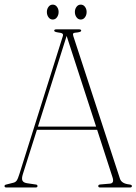

<svg xmlns="http://www.w3.org/2000/svg" viewBox="-20 -830 604 850"><path d="M146 -6.5Q146 0 138 0H8Q0 0 0 -6.5Q0 -12 9.5 -13.5L37 -20.5Q48 -22.5 53.8 -30.5Q59.5 -38.5 66 -60L257.5 -668Q261 -677 256.5 -681Q252 -685 236 -686.5Q220 -689 220 -694Q220 -700 228.5 -700H331Q339.5 -700 339.5 -694Q339.5 -689 324 -686.5Q308 -685.5 304.8 -682.5Q301.5 -679.5 304.5 -670.5L511 -39Q518 -17 552.5 -13.5Q564 -12 564 -6.5Q564 0 555.5 0H423Q415 0 415 -6.5Q415 -13 425.5 -13.5L466.5 -17Q487 -18.5 478 -45.5L410 -255.5H143.5L81.5 -60Q75 -40 79.2 -30.8Q83.5 -21.5 99 -19L136 -13.5Q146 -13 146 -6.5ZM148 -269.5H405.5L275 -671ZM213.5 -743.5Q202 -743.5 194.8 -753.5Q187.5 -763.5 187.5 -777Q187.5 -790 194.8 -799.8Q202 -809.5 213.5 -809.5Q225 -809.5 232.2 -799.8Q239.5 -790 239.5 -777Q239.5 -763.5 232.2 -753.5Q225 -743.5 213.5 -743.5ZM337.5 -743.5Q326 -743.5 318.8 -753.5Q311.5 -763.5 311.5 -777Q311.5 -790 318.8 -799.8Q326 -809.5 337.5 -809.5Q349 -809.5 356.2 -799.8Q363.5 -790 363.5 -777Q363.5 -763.5 356.2 -753.5Q349 -743.5 337.5 -743.5Z"/></svg>

Font: Fraunces 144pt Soft Thin
Style: Regular
Weight: 100
Version: Version 1.000;[0bf87f6ff]